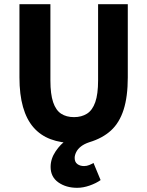

<svg xmlns="http://www.w3.org/2000/svg" viewBox="-20 -672 705 918"><path d="M349 226Q296 226 259 200Q222 174 222 126Q222 87 246 51.5Q270 16 298 -2L334 12Q271 12 222 -6.5Q173 -25 140 -63Q107 -101 90 -160.5Q73 -220 73 -302V-652H221V-287Q221 -222 234 -183.5Q247 -145 272 -128.5Q297 -112 334 -112Q370 -112 396 -128.5Q422 -145 435.5 -183.5Q449 -222 449 -287V-652H591V-302Q591 -210 571 -147.5Q551 -85 510.5 -48Q470 -11 407 8Q383 16 367.5 28Q352 40 344.5 55Q337 70 337 83Q337 103 350 112.5Q363 122 382 122Q395 122 407 117Q419 112 427 107L461 189Q440 204 409 215Q378 226 349 226Z"/></svg>

Font: Source Sans 3 ExtraLight
Style: Bold
Weight: 700
Version: Version 3.052;hotconv 1.1.0;makeotfexe 2.6.0